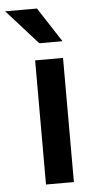

<svg xmlns="http://www.w3.org/2000/svg" viewBox="-92 -780 408 814"><g transform="rotate(-5 112.5 -373.5)"><path d="M97.2 -746.6 192.9 -599.1H94.2L-38.1 -746.6ZM189 -528.3V0H70.3V-528.3Z"/></g></svg>

Font: Mardoto Medium
Style: Regular
Weight: 500
Designer: Christian Robertson, Vahan Hovhannisyan
Foundry: Google
Version: Version 1.000